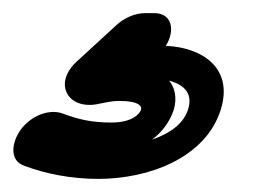

<svg xmlns="http://www.w3.org/2000/svg" viewBox="-50 -45 411 293"><path d="M103 113C108 112 121 109 131 109C164 109 167 118 165 123C163 128 153 142 120 142C89 142 69 137 45 128C28 122 2 128 -17 151C-33 172 -36 200 -13 208C19 220 58 228 100 228C177 228 264 196 287 122C307 57 256 27 203 25C217 3 214 -25 185 -25H172C155 -25 139 -17 128 -7L67 49C30 83 54 125 103 113ZM208 78C234 85 244 100 237 122C231 141 214 157 182 168C197 157 209 141 215 123C221 104 216 87 208 78Z"/></svg>

Font: DIN Rundschrift
Style: MittelKontKu
Weight: 400
Version: Version 1.027